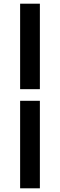

<svg xmlns="http://www.w3.org/2000/svg" viewBox="-20 -770 325 1040"><path d="M89 -287H196V-750H89ZM89 -224V250H196V-224Z"/></svg>

Font: Falling Sky
Style: Bd+
Weight: 400
Designer: Paul D. Hunt
Foundry: Adobe Systems Incorporated
Version: Version 1.02